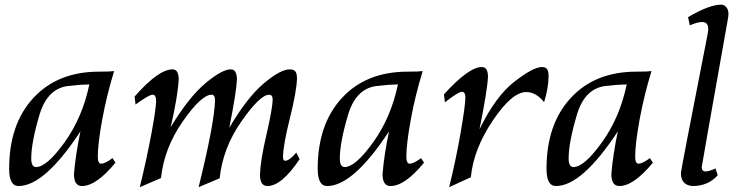

<svg xmlns="http://www.w3.org/2000/svg" viewBox="-20 -775 3124 810"><path d="M132.3 -70.3Q177.7 -70.3 252.9 -175.3Q328.1 -280.3 356.9 -418.9Q313 -418 277.8 -413.1Q181.6 -408.2 146.7 -291Q111.8 -173.8 111.8 -106.4Q111.8 -70.3 132.3 -70.3ZM325.7 9.8Q292 9.8 292 -41Q298.8 -122.1 319.3 -220.7Q168 9.8 58.1 9.8Q18.6 9.8 18.6 -63Q18.6 -251.5 121.1 -362.1Q223.6 -472.7 397.9 -472.7Q445.3 -472.7 461.4 -475.1Q429.7 -371.6 411.1 -269.8Q392.6 -168 392.6 -113.8Q392.6 -84.5 406.7 -84.5Q423.3 -84.5 454.6 -107.9L467.3 -88.9Q386.2 9.8 325.7 9.8Z M817.9 14.6Q883.8 -251.5 887.2 -351.1Q887.2 -375.5 873 -375.5Q829.6 -375.5 751 -262.7Q672.4 -149.9 659.2 -23.9L569.8 14.6Q599.6 -108.4 618.7 -210.9Q637.7 -313.5 638.7 -347.7Q638.7 -375.5 624 -375.5Q608.4 -375.5 551.8 -334L547.9 -367.7Q648.4 -482.4 708 -482.4Q733.9 -482.4 733.9 -439.5Q730 -369.1 700.2 -238.8Q776.4 -364.7 846.4 -423.6Q916.5 -482.4 953.6 -482.4Q979.5 -482.4 979.5 -439.5Q978 -390.6 947.3 -235.8Q1022 -363.3 1092.5 -422.9Q1163.1 -482.4 1202.1 -482.4Q1219.2 -482.4 1226.1 -473.6Q1232.9 -464.8 1232.9 -443.4Q1231 -388.2 1203.1 -276.9Q1175.3 -165.5 1173.8 -114.3Q1173.8 -96.7 1182.6 -96.7Q1200.7 -96.7 1230 -131.3L1244.1 -103.5Q1168 9.8 1108.4 9.8Q1076.7 9.8 1076.7 -38.1Q1078.6 -97.7 1103.8 -205.8Q1128.9 -314 1130.4 -353.5Q1130.4 -375.5 1115.7 -375.5Q1077.1 -375.5 998.5 -262.9Q919.9 -150.4 906.7 -22.9Z M1434.1 -70.3Q1479.5 -70.3 1554.7 -175.3Q1629.9 -280.3 1658.7 -418.9Q1614.7 -418 1579.6 -413.1Q1483.4 -408.2 1448.5 -291Q1413.6 -173.8 1413.6 -106.4Q1413.6 -70.3 1434.1 -70.3ZM1627.4 9.8Q1593.8 9.8 1593.8 -41Q1600.6 -122.1 1621.1 -220.7Q1469.7 9.8 1359.9 9.8Q1320.3 9.8 1320.3 -63Q1320.3 -251.5 1422.9 -362.1Q1525.4 -472.7 1699.7 -472.7Q1747.1 -472.7 1763.2 -475.1Q1731.4 -371.6 1712.9 -269.8Q1694.3 -168 1694.3 -113.8Q1694.3 -84.5 1708.5 -84.5Q1725.1 -84.5 1756.3 -107.9L1769 -88.9Q1688 9.8 1627.4 9.8Z M1875 14.6Q1904.8 -107.9 1923.3 -215.3Q1941.9 -322.8 1943.4 -361.8Q1943.4 -387.7 1929.2 -387.7Q1913.1 -387.7 1856.9 -343.3L1853 -377Q1957.5 -492.2 2012.7 -492.2Q2038.6 -492.2 2038.6 -451.2Q2036.1 -394.5 2002.9 -229.5Q2070.8 -369.1 2150.4 -430.7Q2230 -492.2 2266.1 -492.2Q2280.8 -492.2 2287.4 -484.4Q2293.9 -476.6 2294.4 -453.6Q2293.9 -403.8 2275.4 -344.2Q2241.2 -386.7 2199.7 -386.7Q2140.1 -386.7 2059.1 -266.6Q1978 -146.5 1966.3 -27.3Z M2399.4 -70.3Q2444.8 -70.3 2520 -175.3Q2595.2 -280.3 2624 -418.9Q2580.1 -418 2544.9 -413.1Q2448.7 -408.2 2413.8 -291Q2378.9 -173.8 2378.9 -106.4Q2378.9 -70.3 2399.4 -70.3ZM2592.8 9.8Q2559.1 9.8 2559.1 -41Q2565.9 -122.1 2586.4 -220.7Q2435.1 9.8 2325.2 9.8Q2285.6 9.8 2285.6 -63Q2285.6 -251.5 2388.2 -362.1Q2490.7 -472.7 2665 -472.7Q2712.4 -472.7 2728.5 -475.1Q2696.8 -371.6 2678.2 -269.8Q2659.7 -168 2659.7 -113.8Q2659.7 -84.5 2673.8 -84.5Q2690.4 -84.5 2721.7 -107.9L2734.4 -88.9Q2653.3 9.8 2592.8 9.8Z M2901.9 9.8Q2852.5 6.3 2852.5 -45.4Q2852.5 -55.2 2966.3 -636.2Q2967.8 -646 2967.8 -654.3Q2967.8 -682.1 2941.4 -682.1Q2922.4 -682.1 2890.1 -668L2882.8 -702.6Q2971.7 -755.4 3023.4 -755.4Q3034.2 -755.4 3043.7 -744.9Q3053.2 -734.4 3053.2 -716.3Q3053.2 -707.5 3051.3 -697.8Q2940.9 -77.6 2940.4 -69.8Q2940.4 -51.8 2957 -51.8Q2971.7 -51.8 2998.5 -64.5L3007.8 -35.6Q2967.8 9.8 2901.9 9.8Z"/></svg>

Font: Kelvinch
Style: Italic
Weight: 400
Italic angle: -10°
Designer: Paul James Miller
Foundry: High-Logic / Made with FontCreator
Version: Version 3.40;July 22, 2017;FontCreator 11.0.0.2388 64-bit